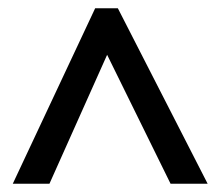

<svg xmlns="http://www.w3.org/2000/svg" viewBox="-20 -737 534 466"><path d="M11 -291H100L240 -604L394 -291H484L266 -717H211Z"/></svg>

Font: Kathrein 67 Medium Condensed
Style: Regular
Weight: 500
Width: 3
Designer: Lazydogs Typefoundry, based on Open Sans by Ascender Corporation
Foundry: Lazydogs Typefoundry
Version: Version 1.003;PS 001.003;hotconv 1.0.88;makeotf.lib2.5.64775